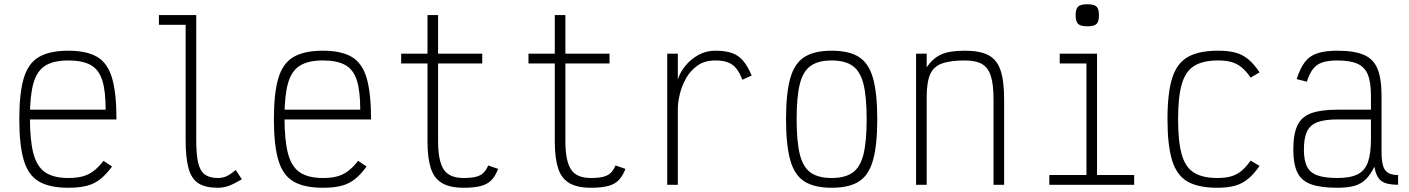

<svg xmlns="http://www.w3.org/2000/svg" viewBox="-20 -871 6640 905"><path d="M302 14Q214 14 163.5 -15.5Q113 -45 92 -116Q71 -187 71 -309Q71 -432 92 -502.5Q113 -573 163.5 -602.5Q214 -632 302 -632Q389 -632 438.5 -602.5Q488 -573 508.5 -502Q529 -431 529 -308H100V-354H478Q478 -442 462 -492.5Q446 -543 407.5 -564.5Q369 -586 302 -586Q233 -586 193.5 -561.5Q154 -537 137.5 -478.5Q121 -420 121 -318Q121 -210 137.5 -147.5Q154 -85 193.5 -58.5Q233 -32 302 -32Q341 -32 369 -39.5Q397 -47 420.5 -64.5Q444 -82 468 -113L508 -86Q480 -48 452 -26Q424 -4 388.5 5Q353 14 302 14Z M1006 14Q949 14 916 -6.5Q883 -27 869 -76.5Q855 -126 855 -211V-754H729V-800H905V-211Q905 -143 914 -104Q923 -65 945.5 -48.5Q968 -32 1006 -32Q1029 -32 1047 -40Q1065 -48 1091 -70L1120 -26Q1083 -4 1058.5 5Q1034 14 1006 14Z M1502 14Q1414 14 1363.5 -15.5Q1313 -45 1292 -116Q1271 -187 1271 -309Q1271 -432 1292 -502.5Q1313 -573 1363.5 -602.5Q1414 -632 1502 -632Q1589 -632 1638.5 -602.5Q1688 -573 1708.5 -502Q1729 -431 1729 -308H1300V-354H1678Q1678 -442 1662 -492.5Q1646 -543 1607.5 -564.5Q1569 -586 1502 -586Q1433 -586 1393.5 -561.5Q1354 -537 1337.5 -478.5Q1321 -420 1321 -318Q1321 -210 1337.5 -147.5Q1354 -85 1393.5 -58.5Q1433 -32 1502 -32Q1541 -32 1569 -39.5Q1597 -47 1620.5 -64.5Q1644 -82 1668 -113L1708 -86Q1680 -48 1652 -26Q1624 -4 1588.5 5Q1553 14 1502 14Z M2165 14Q2101 14 2063.5 -8Q2026 -30 2010.5 -78.5Q1995 -127 1995 -204V-572H1871V-618H1995V-800H2045V-618H2253V-572H2045V-204Q2045 -114 2071 -73Q2097 -32 2165 -32Q2200 -32 2222.5 -37.5Q2245 -43 2258.5 -56Q2272 -69 2281 -91L2328 -75Q2315 -41 2296 -21.5Q2277 -2 2245.5 6Q2214 14 2165 14Z M2765 14Q2701 14 2663.5 -8Q2626 -30 2610.5 -78.5Q2595 -127 2595 -204V-572H2471V-618H2595V-800H2645V-618H2853V-572H2645V-204Q2645 -114 2671 -73Q2697 -32 2765 -32Q2800 -32 2822.5 -37.5Q2845 -43 2858.5 -56Q2872 -69 2881 -91L2928 -75Q2915 -41 2896 -21.5Q2877 -2 2845.5 6Q2814 14 2765 14Z M3125 0V-618H3175V-497Q3186 -531 3211 -561.5Q3236 -592 3272 -612Q3308 -632 3352 -632Q3398 -632 3429 -621.5Q3460 -611 3482 -585.5Q3504 -560 3523 -515L3479 -495Q3466 -530 3449.5 -549.5Q3433 -569 3410 -577.5Q3387 -586 3352 -586Q3301 -586 3267 -561.5Q3233 -537 3213 -500.5Q3193 -464 3184 -426Q3175 -388 3175 -360V0Z M3900 14Q3819 14 3772 -15.5Q3725 -45 3705 -116Q3685 -187 3685 -309Q3685 -432 3705 -502.5Q3725 -573 3772 -602.5Q3819 -632 3900 -632Q3982 -632 4028.5 -602.5Q4075 -573 4095 -502.5Q4115 -432 4115 -309Q4115 -187 4095 -116Q4075 -45 4028.5 -15.5Q3982 14 3900 14ZM3900 -32Q3963 -32 3999 -57.5Q4035 -83 4050 -143.5Q4065 -204 4065 -309Q4065 -415 4050 -475Q4035 -535 3999 -560.5Q3963 -586 3900 -586Q3837 -586 3801 -560.5Q3765 -535 3750 -475Q3735 -415 3735 -309Q3735 -204 3750 -143.5Q3765 -83 3801 -57.5Q3837 -32 3900 -32Z M4298 0V-618H4348V-554Q4376 -595 4414.5 -613.5Q4453 -632 4528 -632Q4599 -632 4639 -611Q4679 -590 4696 -540Q4713 -490 4713 -403V0H4663V-403Q4663 -473 4650.5 -512.5Q4638 -552 4609 -569Q4580 -586 4528 -586Q4460 -586 4420.5 -572Q4381 -558 4364.5 -521Q4348 -484 4348 -414V0Z M5101 0V-603L5132 -572H4975V-618H5151V0ZM4926 0V-46H5326V0ZM5105 -747Q5074 -747 5062 -758Q5050 -769 5050 -799Q5050 -829 5062 -840Q5074 -851 5105 -851Q5137 -851 5148.5 -840Q5160 -829 5160 -799Q5160 -769 5148.5 -758Q5137 -747 5105 -747Z M5718 14Q5628 14 5577 -15.5Q5526 -45 5504.5 -116Q5483 -187 5483 -309Q5483 -432 5505 -502.5Q5527 -573 5579 -602.5Q5631 -632 5722 -632Q5770 -632 5803.5 -623Q5837 -614 5864 -591.5Q5891 -569 5917 -530L5875 -505Q5854 -536 5832.5 -553.5Q5811 -571 5785 -578.5Q5759 -586 5722 -586Q5650 -586 5609 -560.5Q5568 -535 5550.5 -475Q5533 -415 5533 -309Q5533 -204 5550 -143.5Q5567 -83 5607.5 -57.5Q5648 -32 5718 -32Q5755 -32 5782 -39.5Q5809 -47 5831 -65Q5853 -83 5875 -114L5917 -89Q5890 -50 5862.5 -27.5Q5835 -5 5801 4.5Q5767 14 5718 14Z M6284 14Q6205 14 6159.5 -2.5Q6114 -19 6095 -58.5Q6076 -98 6076 -166Q6076 -238 6095 -279Q6114 -320 6159.5 -337Q6205 -354 6284 -354H6442V-419Q6442 -483 6427.5 -519Q6413 -555 6378.5 -570.5Q6344 -586 6284 -586Q6241 -586 6213.5 -577Q6186 -568 6169 -546Q6152 -524 6140 -486L6092 -498Q6108 -549 6130.5 -578.5Q6153 -608 6190 -620Q6227 -632 6284 -632Q6363 -632 6408.5 -612.5Q6454 -593 6473 -546.5Q6492 -500 6492 -419V-156Q6492 -114 6499 -90Q6506 -66 6523.5 -56Q6541 -46 6570 -46V0Q6515 0 6491 -18Q6467 -36 6458 -85Q6440 -48 6418 -26Q6396 -4 6364 5Q6332 14 6284 14ZM6284 -32Q6344 -32 6378.5 -49Q6413 -66 6427.5 -106Q6442 -146 6442 -216V-308H6284Q6224 -308 6189.5 -295Q6155 -282 6140.5 -251Q6126 -220 6126 -166Q6126 -115 6140.5 -86Q6155 -57 6189.5 -44.5Q6224 -32 6284 -32Z"/></svg>

Font: Victor Mono Thin
Style: Regular
Weight: 100
Monospace: yes
Designer: Rune Bjørnerås
Version: Version 1.561;gftools[0.9.30]